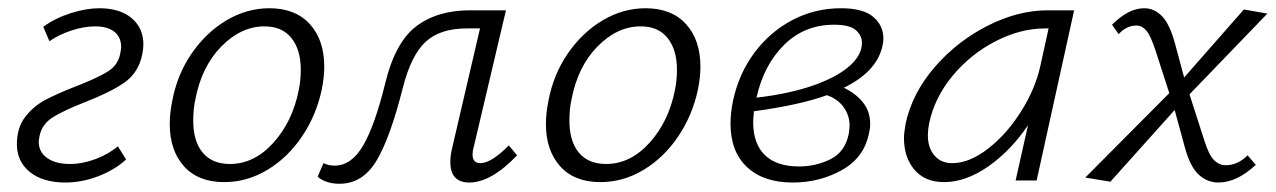

<svg xmlns="http://www.w3.org/2000/svg" viewBox="-20 -438 3098 466"><path d="M21 -88Q21 -128 41 -154Q61 -180 89 -195Q117 -210 163 -228Q215 -248 241 -264Q267 -280 272 -309Q274 -319 274 -324Q274 -348 257.5 -361Q241 -374 211 -374Q184 -374 153.5 -364Q123 -354 100 -338L85 -373Q114 -394 151.5 -406Q189 -418 221 -418Q271 -418 299.5 -394Q328 -370 328 -330Q328 -319 325 -305Q316 -261 281 -237Q246 -213 186 -190Q135 -170 108.5 -153.5Q82 -137 76 -108Q74 -98 74 -94Q74 -69 94.5 -54.5Q115 -40 150 -40Q180 -40 212 -52Q244 -64 266 -83L286 -51Q259 -26 219 -10.5Q179 5 139 5Q84 5 52.5 -20.5Q21 -46 21 -88Z M392 -137Q392 -163 398 -193Q410 -257 445 -308Q480 -359 529.5 -388.5Q579 -418 634 -418Q697 -418 732 -379.5Q767 -341 767 -276Q767 -251 761 -221Q748 -159 713.5 -107.5Q679 -56 629.5 -26Q580 4 524 4Q461 4 426.5 -34.5Q392 -73 392 -137ZM705 -219Q710 -242 710 -269Q710 -317 687.5 -345.5Q665 -374 622 -374Q565 -374 517 -325Q469 -276 454 -196Q449 -174 449 -145Q449 -95 472 -67.5Q495 -40 538 -40Q597 -40 643.5 -91.5Q690 -143 705 -219Z M1235 -61Q1172 5 1119 5Q1073 5 1073 -45Q1073 -61 1077 -77L1145 -369H1113Q1048 -369 1013 -336.5Q978 -304 958 -226Q927 -103 893.5 -47.5Q860 8 804 8Q771 8 751 -9L765 -42Q778 -36 792 -36Q833 -36 861.5 -85Q890 -134 915 -236Q939 -335 990 -374Q1041 -413 1121 -413H1208L1130 -82Q1127 -72 1127 -63Q1127 -42 1146 -42Q1172 -42 1215 -85Z M1305 -137Q1305 -163 1311 -193Q1323 -257 1358 -308Q1393 -359 1442.5 -388.5Q1492 -418 1547 -418Q1610 -418 1645 -379.5Q1680 -341 1680 -276Q1680 -251 1674 -221Q1661 -159 1626.5 -107.5Q1592 -56 1542.5 -26Q1493 4 1437 4Q1374 4 1339.5 -34.5Q1305 -73 1305 -137ZM1618 -219Q1623 -242 1623 -269Q1623 -317 1600.5 -345.5Q1578 -374 1535 -374Q1478 -374 1430 -325Q1382 -276 1367 -196Q1362 -174 1362 -145Q1362 -95 1385 -67.5Q1408 -40 1451 -40Q1510 -40 1556.5 -91.5Q1603 -143 1618 -219Z M2028 -225Q2056 -212 2074 -190Q2092 -168 2092 -137Q2092 -126 2089 -114Q2077 -55 2023 -25Q1969 5 1904 5Q1833 5 1793 -32.5Q1753 -70 1753 -138Q1753 -163 1759 -193Q1773 -259 1811 -310Q1849 -361 1903.5 -389.5Q1958 -418 2021 -418Q2075 -418 2099.5 -397Q2124 -376 2124 -345Q2124 -334 2121 -323Q2106 -263 2028 -225ZM2004 -378Q1933 -378 1883.5 -329.5Q1834 -281 1816 -201Q1894 -210 1952 -230Q2010 -250 2041 -277Q2072 -304 2072 -334Q2072 -352 2057 -365Q2042 -378 2004 -378ZM2042 -133Q2042 -158 2027.5 -178Q2013 -198 1987 -207Q1921 -183 1810 -168Q1808 -150 1808 -142Q1808 -89 1836.5 -61.5Q1865 -34 1919 -34Q1960 -34 1995.5 -51.5Q2031 -69 2040 -113Q2042 -127 2042 -133Z M2587 -413 2496 0H2445L2475 -134Q2433 -72 2378.5 -34Q2324 4 2271 4Q2225 4 2199.5 -26Q2174 -56 2174 -103Q2174 -114 2178 -138Q2194 -212 2248.5 -275Q2303 -338 2377 -375.5Q2451 -413 2523 -413ZM2505 -278 2525 -369H2516Q2457 -369 2396.5 -338Q2336 -307 2292 -254Q2248 -201 2235 -138Q2232 -123 2232 -110Q2232 -79 2248 -60.5Q2264 -42 2291 -42Q2333 -42 2378.5 -77.5Q2424 -113 2458.5 -168Q2493 -223 2505 -278Z M3008 -61 3028 -38Q2982 5 2937 5Q2910 5 2889 -14.5Q2868 -34 2855 -83L2831 -171L2675 3L2614 -7L2818 -212L2785 -314Q2773 -351 2762.5 -363.5Q2752 -376 2738 -376Q2714 -376 2695 -355L2679 -378Q2719 -418 2757 -418Q2782 -418 2801 -398Q2820 -378 2833 -328L2854 -250L2999 -415L3056 -405L2867 -209L2903 -97Q2914 -62 2926.5 -49.5Q2939 -37 2955 -37Q2984 -37 3008 -61Z"/></svg>

Font: Ysabeau Semilight
Style: Italic
Weight: 300
Italic angle: -12°
Designer: Christian Thalmann (Catharsis Fonts)
Version: Version 0.003